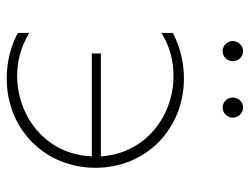

<svg xmlns="http://www.w3.org/2000/svg" viewBox="-106 -633 743 571"><g transform="rotate(90 265.5 -347.5)"><path d="M445 -249C439 -109 323 -27 205 -27C161 -27 117 -39 78 -63V-29C116 -9 161 4 213 4C365 4 479 -110 479 -260C479 -409 365 -523 213 -523C162 -523 116 -510 78 -490V-456C117 -481 162 -492 206 -492C322 -492 436 -412 445 -276H139V-249ZM300 -638C316 -638 330 -652 330 -668C330 -685 316 -699 300 -699C283 -699 270 -685 270 -668C270 -652 283 -638 300 -638ZM132 -638C149 -638 162 -652 162 -668C162 -685 149 -699 132 -699C116 -699 102 -685 102 -668C102 -652 116 -638 132 -638Z"/></g></svg>

Font: Chess Sans ExtraLight
Style: Regular
Weight: 275
Designer: Wolf Bōese
Foundry: Wolf Bōese
Version: Version 7.223;Glyphs 3.3 (3306)